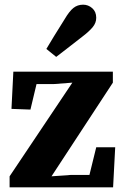

<svg xmlns="http://www.w3.org/2000/svg" viewBox="-20 -800 532 820"><path d="M21 0V-47L289 -447L210 -441H136L110 -332L29 -335L37 -494H462V-447L200 -47L284 -53H362L391 -171H472L463 0ZM178 -591Q193 -617 210.5 -645Q228 -673 256 -718Q276 -752 293.5 -766Q311 -780 335 -780Q357 -780 374 -765Q391 -750 391 -724Q391 -702 375.5 -683.5Q360 -665 331 -643Q293 -614 268 -594Q243 -574 220 -557Z"/></svg>

Font: Source Serif 4 SmText
Style: Bold
Weight: 700
Designer: Frank Grießhammer
Foundry: Adobe
Version: Version 4.005;hotconv 1.1.0;makeotfexe 2.6.0